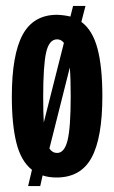

<svg xmlns="http://www.w3.org/2000/svg" viewBox="-20 -589 385 649"><path d="M75 40 88 -15Q51 -44 35.5 -106Q20 -168 20 -262Q20 -404 56.5 -471.5Q93 -539 173 -539Q198 -538 218 -533L227 -569H269L255 -515Q293 -487 309.5 -425Q326 -363 326 -264Q326 -123 289.5 -56Q253 11 171 11Q145 11 124 4L116 40ZM126 -261Q126 -209 128 -175L196 -444Q187 -456 173 -456Q146 -456 136 -412Q126 -368 126 -261ZM173 -72Q198 -72 208.5 -115Q219 -158 219 -264Q219 -324 216 -361L147 -87Q157 -72 173 -72Z"/></svg>

Font: Bricolage Grotesque 96pt Condensed Medium
Style: Regular
Weight: 500
Width: 3
Designer: Mathieu Triay
Foundry: Atelier Triay
Version: Version 1.001; ttfautohint (v1.8.4.7-5d5b);gftools[0.9.33.de